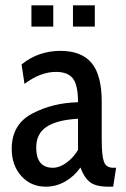

<svg xmlns="http://www.w3.org/2000/svg" viewBox="-20 -691 474 721"><path d="M24 -132Q24 -224 101 -264.5Q178 -305 273 -307Q273 -371 254 -396Q235 -421 190 -421Q132 -421 72 -376L61 -449Q124 -500 207 -500Q286 -500 324 -454.5Q362 -409 362 -308V-165Q362 -108 370 -84.5Q378 -61 405 -61H416L405 10H386Q340 10 318 -7Q296 -24 282 -62Q259 -29 225 -9.5Q191 10 152 10Q96 10 60 -30Q24 -70 24 -132ZM273 -128V-245Q196 -241 156 -215.5Q116 -190 116 -137Q116 -61 179 -61Q203 -61 229 -79.5Q255 -98 273 -128ZM98 -671H180V-591H98ZM254 -671H336V-591H254Z"/></svg>

Font: Cabin Condensed
Style: Regular
Weight: 400
Width: 3
Designer: Pablo Impallari
Foundry: Pablo Impallari. http://www.impallari.com Igino Marini. http://www.ikern.com
Version: Version 2.200